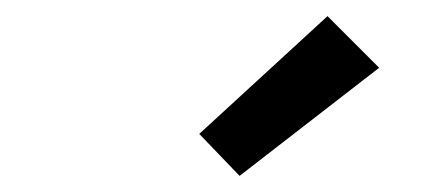

<svg xmlns="http://www.w3.org/2000/svg" viewBox="-20 -802 540 238"><path d="M277 -584 227 -636 386 -782 450 -718Z"/></svg>

Font: Iosevka Slab
Style: Bold Italic
Weight: 700
Italic angle: -9°
Monospace: yes
Designer: Belleve Invis
Foundry: Belleve Invis
Version: Version 11.1.0; ttfautohint (v1.8.3)